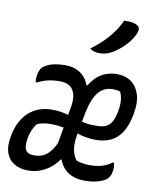

<svg xmlns="http://www.w3.org/2000/svg" viewBox="-91 -882 781 962"><g transform="rotate(10 299.5 -401.0)"><path d="M211 -542Q249 -542 275.5 -528Q302 -514 318 -490Q334 -466 338 -434L322 -463L345 -461L323 -434Q349 -490 386 -516.5Q423 -543 474 -543Q518 -543 547.5 -521Q577 -499 589 -459.5Q601 -420 591 -368Q591 -364 590.5 -360.5Q590 -357 589 -354Q578 -299 556 -265Q534 -231 501 -215.5Q468 -200 424 -200Q405 -200 389.5 -202Q374 -204 360.5 -207Q347 -210 337 -214Q327 -218 319 -223H306L318 -286Q331 -281 342.5 -278Q354 -275 365.5 -273Q377 -271 389.5 -270.5Q402 -270 416 -270Q444 -270 462.5 -277.5Q481 -285 493.5 -306Q506 -327 512 -365Q517 -393 515 -417.5Q513 -442 503 -460Q494 -463 484.5 -464Q475 -465 465 -465Q435 -465 412 -449Q389 -433 373 -398Q357 -363 347 -306L329 -208Q321 -162 327 -132Q333 -102 348 -82Q361 -76 379.5 -73Q398 -70 417 -70Q442 -70 461 -73.5Q480 -77 496.5 -84Q513 -91 529 -103H535Q538 -94 538.5 -84Q539 -74 538 -65Q536 -47 529.5 -35Q523 -23 514 -16Q497 -4 470 3.5Q443 11 405 11Q367 11 338 -2Q309 -15 290.5 -41Q272 -67 266 -106L285 -72L259 -74L288 -106Q273 -71 247 -45Q221 -19 188 -4.5Q155 10 119 10Q76 10 46.5 -8Q17 -26 5.5 -60Q-6 -94 3 -140L5 -152Q13 -191 29 -220.5Q45 -250 68.5 -270.5Q92 -291 121 -301Q150 -311 183 -311Q209 -311 228.5 -308Q248 -305 263 -300.5Q278 -296 288 -290H302L290 -225Q272 -230 256 -233Q240 -236 225 -237.5Q210 -239 191 -239Q168 -239 150.5 -235.5Q133 -232 120 -225Q108 -209 100 -190Q92 -171 88 -150L87 -142Q81 -105 92 -87.5Q103 -70 132 -70H135Q157 -70 175.5 -77Q194 -84 210.5 -102Q227 -120 242 -151L273 -330Q282 -374 275.5 -402.5Q269 -431 249.5 -444.5Q230 -458 198 -458Q164 -458 137 -451.5Q110 -445 85 -432H79Q78 -439 77.5 -446.5Q77 -454 79 -464Q81 -480 86 -492.5Q91 -505 102 -514Q112 -522 127.5 -528.5Q143 -535 164.5 -538.5Q186 -542 211 -542ZM462 -813Q485 -814 500.5 -812Q516 -810 528 -803Q540 -797 541.5 -786Q543 -775 537 -762Q527 -738 510 -716.5Q493 -695 472.5 -677.5Q452 -660 431 -648Q413 -638 398.5 -634.5Q384 -631 369 -631Q354 -631 341 -634.5Q328 -638 319 -646Q354 -672 380 -697.5Q406 -723 426.5 -751.5Q447 -780 462 -813Z"/></g></svg>

Font: Rec Mono Duotone
Style: Italic
Weight: 400
Italic angle: -10°
Monospace: yes
Version: Version 1.085; ttfautohint (v1.8.4.7-5d5b)